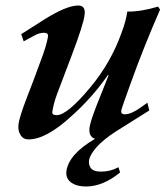

<svg xmlns="http://www.w3.org/2000/svg" viewBox="-20 -489 601 697"><path d="M522 -88 401 -12Q353 19 329 47Q305 75 303 95Q302 110 309 120Q318 134 347 134Q381 134 410 118L416 137Q354 188 292 188Q261 188 242 176Q218 161 221 133Q229 71 325 15Q301 7 305 -26Q308 -48 331 -107L374 -215L372 -217Q342 -174 309 -137Q276 -100 240 -68Q148 17 84 17Q62 17 53 -2Q45 -14 47 -37Q50 -63 78 -136Q90 -167 101.5 -197Q113 -227 124 -258Q138 -294 145 -318Q152 -342 154 -355Q157 -370 140 -370Q122 -370 105 -360L66 -339L57 -365L142 -419Q222 -469 264 -469Q292 -469 287 -434Q285 -418 273.5 -381.5Q262 -345 240 -287L188 -150Q181 -131 176.5 -114.5Q172 -98 170 -83Q168 -71 186 -71Q224 -71 308 -172Q383 -262 422 -372Q438 -415 442 -447Q490 -446 554 -465L561 -454Q533 -390 505.5 -321.5Q478 -253 452 -180Q421 -95 420 -87Q419 -74 433 -74Q456 -74 491 -99L515 -116Z"/></svg>

Font: DG Didot
Style: Bold Italic
Weight: 700
Designer: David Gatwood, Takis Katsoulidis, and George D. Matthiopoulos
Foundry: David Gatwood
Version: Version 1.0